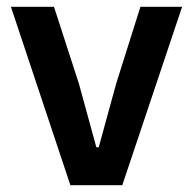

<svg xmlns="http://www.w3.org/2000/svg" viewBox="-20 -542 564 562"><path d="M186 0 12 -522H138L211 -297L262 -111H269L320 -297L391 -522H513L338 0Z"/></svg>

Font: IBM Plex Sans Thai SmBld
Style: Regular
Weight: 600
Designer: Mike Abbink, Paul van der Laan, Pieter van Rosmalen, Ben Mitchell, Mark Frömberg
Foundry: Bold Monday
Version: Version 1.2